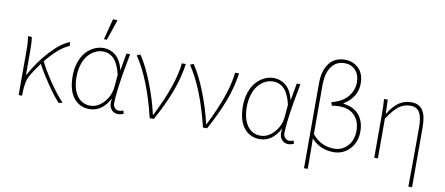

<svg xmlns="http://www.w3.org/2000/svg" viewBox="-77 -1047 3573 1540"><g transform="rotate(10 1710.0 -277.0)"><path d="M96.2 0V-359.9Q96.2 -439.5 87.9 -478H118.2Q126 -448.7 126 -372.1V-171.9H129.9Q190.9 -284.7 274.7 -374.8Q358.4 -464.8 428.2 -490.2L432.1 -460Q344.2 -423.3 247.1 -301.8Q284.7 -226.6 340.6 -144.3Q396.5 -62 454.1 0L421.9 5.9Q375.5 -44.9 320.3 -126.2Q265.1 -207.5 228 -277.8Q187 -223.1 155.8 -169.9Q126 -119.6 124 -22V0Z M673.8 12.2Q593.3 12.2 544.7 -48.8Q496.1 -109.9 496.1 -225.1Q496.1 -286.6 513.2 -337.4Q530.3 -388.2 559.1 -421.1Q587.9 -454.1 625.2 -472.2Q662.6 -490.2 704.1 -490.2Q729 -490.2 752.9 -481.9Q776.9 -473.6 798.8 -456.5Q820.8 -439.5 837.9 -409.4Q855 -379.4 863.8 -339.8H865.7L890.1 -478H919.9Q901.4 -378.9 892.1 -326.9Q882.8 -274.9 872.3 -195.6Q861.8 -116.2 861.8 -69.8Q861.8 -46.4 875.7 -31.2Q889.6 -16.1 909.7 -16.1Q927.2 -16.1 944.8 -23.9L951.7 2Q926.3 12.2 907.7 12.2Q869.6 12.2 848.6 -17.3Q827.6 -46.9 837.9 -100.1H835.9Q775.4 12.2 673.8 12.2ZM675.8 -16.1Q736.3 -16.1 786.1 -71.5Q835.9 -127 841.8 -202.1L850.1 -297.9Q840.8 -339.4 826.9 -370.1Q813 -400.9 798.3 -418Q783.7 -435.1 765.6 -445.3Q747.6 -455.6 732.9 -458.7Q718.3 -461.9 701.7 -461.9Q667.5 -461.9 636.5 -445.8Q605.5 -429.7 581.1 -400.4Q556.6 -371.1 542.2 -325.4Q527.8 -279.8 527.8 -225.1Q527.8 -129.4 566.9 -72.8Q606 -16.1 675.8 -16.1ZM691.9 -560.1 735.8 -730H770L772 -726.1L715.8 -560.1Z M1163.6 0Q1088.9 -309.1 973.6 -478L1001.5 -490.2Q1057.6 -406.7 1107.2 -279.5Q1156.7 -152.3 1183.6 -32.2H1187.5Q1323.7 -301.3 1341.3 -478H1373.5Q1356.9 -360.8 1313 -245.4Q1269 -129.9 1197.3 0Z M1597.2 0Q1522.5 -309.1 1407.2 -478L1435.1 -490.2Q1491.2 -406.7 1540.8 -279.5Q1590.3 -152.3 1617.2 -32.2H1621.1Q1757.3 -301.3 1774.9 -478H1807.1Q1790.5 -360.8 1746.6 -245.4Q1702.6 -129.9 1630.9 0Z M2060.5 12.2Q1980 12.2 1931.4 -48.8Q1882.8 -109.9 1882.8 -225.1Q1882.8 -286.6 1899.9 -337.4Q1917 -388.2 1945.8 -421.1Q1974.6 -454.1 2012 -472.2Q2049.3 -490.2 2090.8 -490.2Q2115.7 -490.2 2139.6 -481.9Q2163.6 -473.6 2185.5 -456.5Q2207.5 -439.5 2224.6 -409.4Q2241.7 -379.4 2250.5 -339.8H2252.4L2276.9 -478H2306.6Q2288.1 -378.9 2278.8 -326.9Q2269.5 -274.9 2259 -195.6Q2248.5 -116.2 2248.5 -69.8Q2248.5 -46.4 2262.5 -31.2Q2276.4 -16.1 2296.4 -16.1Q2314 -16.1 2331.5 -23.9L2338.4 2Q2313 12.2 2294.4 12.2Q2256.3 12.2 2235.4 -17.3Q2214.4 -46.9 2224.6 -100.1H2222.7Q2162.1 12.2 2060.5 12.2ZM2062.5 -16.1Q2123 -16.1 2172.9 -71.5Q2222.7 -127 2228.5 -202.1L2236.8 -297.9Q2227.5 -339.4 2213.6 -370.1Q2199.7 -400.9 2185.1 -418Q2170.4 -435.1 2152.3 -445.3Q2134.3 -455.6 2119.6 -458.7Q2105 -461.9 2088.4 -461.9Q2054.2 -461.9 2023.2 -445.8Q1992.2 -429.7 1967.8 -400.4Q1943.4 -371.1 1929 -325.4Q1914.6 -279.8 1914.6 -225.1Q1914.6 -129.4 1953.6 -72.8Q1992.7 -16.1 2062.5 -16.1Z M2452.1 180.2V-512.2Q2452.1 -612.3 2496.8 -673.1Q2541.5 -733.9 2626.5 -733.9Q2691.9 -733.9 2737.1 -690.2Q2782.2 -646.5 2782.2 -567.9Q2782.2 -455.1 2674.3 -388.2V-383.8Q2756.8 -375 2801.5 -322.8Q2846.2 -270.5 2846.2 -188Q2846.2 -99.6 2792.7 -43.7Q2739.3 12.2 2662.1 12.2Q2550.3 12.2 2480.5 -67.9Q2482.4 16.1 2482.4 180.2ZM2662.1 -16.1Q2726.6 -16.1 2770.5 -64Q2814.5 -111.8 2814.5 -188Q2814.5 -264.6 2770.5 -311.3Q2726.6 -357.9 2642.6 -357.9Q2614.3 -357.9 2584.5 -352.1L2576.2 -379.9Q2620.6 -390.1 2655.3 -410.9Q2689.9 -431.6 2710.2 -457.8Q2730.5 -483.9 2740.5 -512Q2750.5 -540 2750.5 -567.9Q2750.5 -633.8 2715.6 -669.9Q2680.7 -706.1 2628.4 -706.1Q2560.5 -706.1 2521.5 -653.3Q2482.4 -600.6 2482.4 -498V-104Q2551.8 -16.1 2662.1 -16.1Z M3301.8 180.2Q3304.2 -21 3304.2 -304.2Q3304.2 -384.8 3281.2 -423.3Q3258.3 -461.9 3208 -461.9Q3155.8 -461.9 3115.2 -432.6Q3074.7 -403.3 3022 -324.2V0H2992.2V-359.9Q2992.2 -424.3 2987.8 -478H3018.1L3022 -363.8H3023.9Q3065.4 -431.6 3109.4 -460.9Q3153.3 -490.2 3210 -490.2Q3272.9 -490.2 3302.5 -445.8Q3332 -401.4 3332 -308.1V180.2Z"/></g></svg>

Font: Source Sans 3 ExtraLight
Style: Regular
Weight: 200
Designer: Paul D. Hunt
Foundry: Adobe
Version: Version 3.052;hotconv 1.1.0;makeotfexe 2.6.0